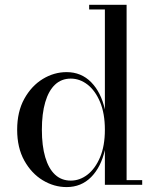

<svg xmlns="http://www.w3.org/2000/svg" viewBox="-20 -770 648 800"><path d="M257.5 9.5Q205 9.5 158 -19Q111 -47.5 81.2 -101Q51.5 -154.5 51.5 -229.5Q51.5 -304.5 81.2 -358.2Q111 -412 158 -440.8Q205 -469.5 257.5 -469.5Q318.5 -469.5 359.8 -427.5Q401 -385.5 417 -314V-730.5H351.5V-750H507.5V-19.5H572.5V0H417V-145Q401 -74 359.8 -32.2Q318.5 9.5 257.5 9.5ZM275 -17.5Q312.5 -17.5 344.8 -42.5Q377 -67.5 397 -114.8Q417 -162 417 -229.5Q417 -297 397 -344.8Q377 -392.5 344.8 -417.5Q312.5 -442.5 275 -442.5Q236 -442.5 209.2 -417.2Q182.5 -392 168.5 -344.2Q154.5 -296.5 154.5 -229.5Q154.5 -162.5 168.5 -115Q182.5 -67.5 209.2 -42.5Q236 -17.5 275 -17.5Z"/></svg>

Font: Bodoni Moda SC
Style: Regular
Weight: 400
Designer: Owen Earl
Foundry: indestructible type
Version: Version 2.005